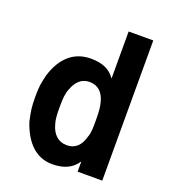

<svg xmlns="http://www.w3.org/2000/svg" viewBox="-130 -796 799 901"><g transform="rotate(20 269.0 -346.0)"><path d="M481 0V-700H358V-465C332 -503 294 -520 236 -520C149 -520 93 -465 65 -375C54 -330 51 -314 51 -264C51 -212 54 -193 65 -143C96 -49 152 8 233 8C293 8 332 -12 358 -51V0ZM175 -256C175 -298 177 -325 187 -348C201 -388 227 -415 267 -415C311 -415 336 -388 347 -347C354 -324 356 -297 356 -256C356 -218 356 -192 347 -170C336 -128 311 -99 267 -99C224 -99 196 -127 184 -170C176 -193 175 -219 175 -256Z"/></g></svg>

Font: Vanilla Cream
Style: Bold
Weight: 700
Designer: Jeremy Tribby, Jinavaṁso
Foundry: Tribby Type
Version: Version 1.422;Glyphs 3.1.2 (3151)